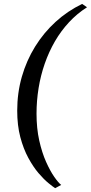

<svg xmlns="http://www.w3.org/2000/svg" viewBox="-20 -852 475 1004"><path d="M70 -273.5Q70 -366 94.2 -450.8Q118.5 -535.5 163.5 -608.2Q208.5 -681 270.8 -737.8Q333 -794.5 409.5 -831.5L435 -814Q383 -781 341 -735.8Q299 -690.5 267.2 -635.8Q235.5 -581 214 -519.2Q192.5 -457.5 181.8 -391.2Q171 -325 171 -258Q171 -181 185.2 -117.2Q199.5 -53.5 221 -5.5Q242.5 42.5 264 73.2Q285.5 104 300 115L268.5 132Q256.5 124.5 232.8 105Q209 85.5 181.2 53Q153.5 20.5 128 -26.5Q102.5 -73.5 86.2 -135Q70 -196.5 70 -273.5Z"/></svg>

Font: Merriweather 120pt Medium
Style: Italic
Weight: 500
Italic angle: -7.8°
Version: Version 2.101